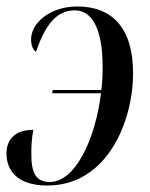

<svg xmlns="http://www.w3.org/2000/svg" viewBox="-38 -566 464 593"><path d="M123 -278H274C256 -134 194 -4 116 -4C80 -4 60 -23 59 -81C58 -112 60 -140 65 -165C3 -165 -18 -130 -18 -92C-18 -40 15 7 108 7C294 7 373 -192 373 -340C373 -480 308 -546 201 -546C114 -546 58 -493 58 -445C58 -423 65 -412 73 -406C102 -489 136 -534 193 -534C246 -534 279 -478 279 -359C279 -335 278 -311 275 -288H125Z"/></svg>

Font: Noto Serif Display ExtraCondensed Medium
Style: Italic
Weight: 500
Width: 2
Italic angle: -12°
Designer: Monotype Design Team
Foundry: Monotype Imaging Inc.
Version: Version 2.009